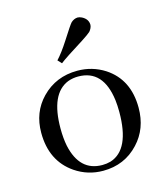

<svg xmlns="http://www.w3.org/2000/svg" viewBox="-100 -719 701 807"><g transform="rotate(-15 250.5 -316.0)"><path d="M122.1 -208Q122.1 -359.4 205.1 -392.6Q226.6 -400.4 250 -400.4Q358.4 -400.4 376 -263.7Q378.9 -240.2 378.9 -211.9Q378.9 -47.9 289.1 -19.5Q271.5 -14.6 252.9 -14.6Q154.3 -14.6 128.9 -131.8Q122.1 -166 122.1 -208ZM252.9 -424.8Q159.2 -424.8 96.7 -360.4Q39.1 -300.8 39.1 -211.9Q39.1 -88.9 128.9 -27.3Q183.6 9.8 250 9.8Q343.8 9.8 405.3 -56.6Q461.9 -117.2 461.9 -208Q461.9 -331.1 371.1 -390.6Q317.4 -424.8 252.9 -424.8ZM343.8 -569.3Q355.5 -583 356.4 -596.7Q356.4 -622.1 330.1 -635.7Q320.3 -640.6 311.5 -640.6Q295.9 -639.6 283.2 -627.9Q275.4 -620.1 236.3 -558.6Q208 -514.6 183.6 -488.3L199.2 -471.7Q222.7 -490.2 305.7 -542Q333 -559.6 343.8 -569.3Z"/></g></svg>

Font: Abhaya Libre
Style: Regular
Weight: 400
Designer: Pushpananda Ekanayake, Sol Matas, Pathum Egodawatta
Foundry: Mooniak
Version: Version 1.050 ; ttfautohint (v1.6)